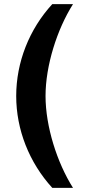

<svg xmlns="http://www.w3.org/2000/svg" viewBox="-20 -757 414 936"><path d="M235 159H336C258 36 202 -141 202 -289C202 -437 258 -614 336 -737H235C122 -614 59 -453 59 -289C59 -125 122 35 235 159Z"/></svg>

Font: Archivo ExtraBold
Style: Regular
Weight: 800
Designer: Hector Gatti
Foundry: Omnibus-Type
Version: Version 2.001